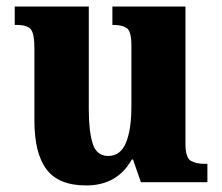

<svg xmlns="http://www.w3.org/2000/svg" viewBox="-20 -556 678 586"><path d="M243 10Q159 10 122 -39Q85 -88 85 -188V-409Q85 -452 74.5 -466Q64 -480 29 -480H25V-536H251V-222Q251 -155 263 -117.5Q275 -80 310 -80Q348 -80 364.5 -120.5Q381 -161 381 -230V-418Q381 -461 366.5 -470.5Q352 -480 326 -480H323V-536H546V-118Q546 -75 562 -65.5Q578 -56 603 -56H613V0H410L386 -69H382Q338 10 243 10Z"/></svg>

Font: Noto Serif Ethiopic SemiCondensed ExtraBold
Style: Regular
Weight: 800
Width: 4
Designer: Monotype Design Team
Foundry: Monotype Imaging Inc.
Version: Version 2.102; ttfautohint (v1.8.4.7-5d5b)